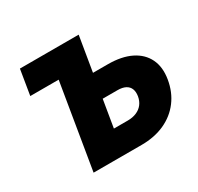

<svg xmlns="http://www.w3.org/2000/svg" viewBox="-154 -914 1137 1100"><g transform="rotate(-30 415.0 -364.0)"><path d="M72.3 -561.5 99.6 -727.5H391.6L364.3 -561.5ZM371.6 -497.1H547.9Q638.7 -497.1 699.7 -467Q760.7 -437 787.6 -381.6Q814.5 -326.2 801.8 -250Q789.1 -173.3 746.8 -117.2Q704.6 -61 637.7 -30.5Q570.8 0 484.4 0H167L287.6 -727.5H488.3L394 -160.6H485.8Q518.6 -160.6 543.9 -171.4Q569.3 -182.1 585.2 -202.6Q601.1 -223.1 606 -252Q610.4 -279.8 602.5 -299.6Q594.7 -319.3 574.5 -330.1Q554.2 -340.8 521.5 -340.8H345.7Z"/></g></svg>

Font: Inter 24pt Black
Style: Italic
Weight: 900
Italic angle: -9.3988°
Designer: Rasmus Andersson
Foundry: rsms
Version: Version 4.001;git-66647c0bb